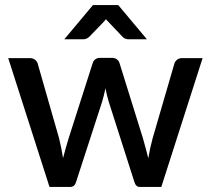

<svg xmlns="http://www.w3.org/2000/svg" viewBox="-20 -740 834 760"><path d="M12.5 -510 176 0H257.5C269.5 0 277.3 -6.5 281 -19.5L384 -336.5C389.3 -354.5 393.8 -372.5 397.5 -390.5C399.2 -381.5 401.1 -372.6 403.2 -363.8C405.4 -354.9 407.8 -346 410.5 -337L512 -19.5C516 -6.5 523 0 533 0H618.5L782 -510H701C693.3 -510 686.8 -508 681.5 -504C676.2 -500 672.5 -495 670.5 -489L584 -192C576.7 -165 571 -138.8 567 -113.5C564 -126.2 560.7 -139 557 -152C553.3 -165 549.7 -178.3 546 -192L453 -490.5C451.3 -496.5 447.8 -501.4 442.5 -505.2C437.2 -509.1 430.7 -511 423 -511H376C368.7 -511 362.4 -509.1 357.2 -505.2C352.1 -501.4 348.7 -496.5 347 -490.5L251.5 -192C247.2 -178.3 243.2 -165.1 239.8 -152.2C236.2 -139.4 232.8 -126.7 229.5 -114C227.5 -126.7 225.2 -139.4 222.8 -152.2C220.2 -165.1 217.3 -178.3 214 -192L129 -489C127.3 -494.7 123.8 -499.6 118.2 -503.7C112.8 -507.9 105.8 -510 97.5 -510ZM561.5 -584.5 448 -720H348L234.5 -584.5H309C313.7 -584.5 318.2 -585.4 322.5 -587.2C326.8 -589.1 330.8 -591.8 334.5 -595.5L390.5 -653.5C393.5 -656.5 396.5 -660 399.5 -664C401.2 -662 402.8 -660.2 404.2 -658.5C405.8 -656.8 407.3 -655.2 409 -653.5L464 -595.5C468.3 -590.8 472.6 -587.8 476.8 -586.5C480.9 -585.2 485.2 -584.5 489.5 -584.5Z"/></svg>

Font: Lato Semibold
Style: Regular
Weight: 600
Designer: Lukasz Dziedzic
Foundry: tyPoland Lukasz Dziedzic
Version: Version 2.006; 2014-01-15